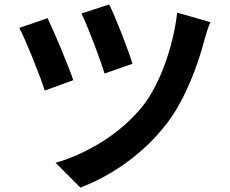

<svg xmlns="http://www.w3.org/2000/svg" viewBox="-20 -799 1040 867"><path d="M473 -779 348 -738C378 -676 433 -531 452 -467L578 -511C559 -576 498 -730 473 -779ZM930 -699 780 -742C763 -589 701 -417 626 -322C524 -193 368 -103 231 -64L343 48C486 -6 631 -107 736 -245C819 -354 876 -513 904 -622C910 -644 919 -674 930 -699ZM195 -717 67 -673C96 -619 162 -455 182 -390L311 -437C288 -505 225 -654 195 -717Z"/></svg>

Font: Noto Sans Mono CJK SC
Style: Bold
Weight: 700
Designer: Ryoko NISHIZUKA 西塚涼子 (kana, bopomofo & ideographs); Paul D. Hunt (Latin, Greek & Cyrillic); Sandoll Communications 산돌커뮤니
Foundry: Adobe
Version: Version 2.004;hotconv 1.0.118;makeotfexe 2.5.65603